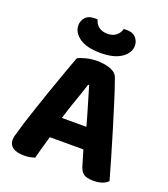

<svg xmlns="http://www.w3.org/2000/svg" viewBox="-151 -936 921 1053"><g transform="rotate(20 310.0 -410.0)"><path d="M407 -133H211Q200 -97 190.5 -62Q181 -27 174 0Q161 4 147 7Q133 10 113 10Q69 10 46.5 -5.5Q24 -21 24 -50Q24 -64 28 -77Q32 -90 37 -107Q44 -134 57 -174Q70 -214 85.5 -260.5Q101 -307 118 -356Q135 -405 151 -449.5Q167 -494 180 -531Q193 -568 202 -590Q217 -599 248.5 -607Q280 -615 311 -615Q356 -615 390.5 -602.5Q425 -590 435 -561Q454 -508 476 -438Q498 -368 520.5 -294Q543 -220 564 -148Q585 -76 601 -19Q590 -6 568.5 2Q547 10 517 10Q474 10 456.5 -5Q439 -20 431 -52ZM310 -475Q296 -430 275.5 -372.5Q255 -315 237 -255H380Q363 -318 345.5 -375.5Q328 -433 316 -475ZM313 -774Q344 -774 363.5 -789.5Q383 -805 389 -829Q394 -830 398 -830Q402 -830 407 -830Q442 -830 460 -810Q478 -790 478 -764Q478 -722 435.5 -692Q393 -662 313 -662Q232 -662 190 -692Q148 -722 148 -764Q148 -790 165.5 -810Q183 -830 219 -830Q224 -830 228 -830Q232 -830 237 -829Q242 -805 262 -789.5Q282 -774 313 -774Z"/></g></svg>

Font: Baloo Paaji 2
Style: Bold
Weight: 700
Designer: Shuchita Grover, Noopur Datye and Ek Type
Foundry: Ek Type
Version: Version 1.640;hotconv 1.0.111;makeotfexe 2.5.65597; ttfautoh